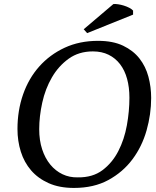

<svg xmlns="http://www.w3.org/2000/svg" viewBox="-20 -913 770 945"><path d="M66 -278Q66 -369 93.5 -448Q121 -527 173 -585.5Q225 -644 298 -678Q371 -712 463 -712Q536 -712 586 -688Q636 -664 666.5 -625Q697 -586 710.5 -535.5Q724 -485 724 -431Q724 -351 701.5 -271.5Q679 -192 632 -129Q585 -66 513.5 -27Q442 12 344 12Q272 12 219.5 -11.5Q167 -35 133 -74.5Q99 -114 82.5 -166.5Q66 -219 66 -278ZM173 -277Q173 -222 187.5 -178Q202 -134 227.5 -103Q253 -72 287.5 -55.5Q322 -39 363 -40Q436 -39 484.5 -75.5Q533 -112 562.5 -169.5Q592 -227 604.5 -296.5Q617 -366 617 -432Q617 -483 605.5 -525Q594 -567 571 -597Q548 -627 514.5 -643.5Q481 -660 437 -660Q368 -660 318 -624Q268 -588 235.5 -532Q203 -476 188 -408Q173 -340 173 -277ZM538 -893Q547 -894 561 -892Q575 -890 589.5 -885.5Q604 -881 616.5 -874.5Q629 -868 635 -861V-841L409 -750L392 -769Z"/></svg>

Font: PTSerifItalic
Style: Italic
Weight: 400
Italic angle: -12°
Designer: A.Korolkova, O.Umpeleva, V.Yefimov
Foundry: ParaType Ltd
Version: Version 1.000W OFL